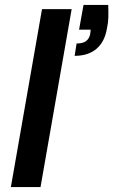

<svg xmlns="http://www.w3.org/2000/svg" viewBox="-20 -757 459 777"><path d="M24 0 150 -720H270L144 0ZM282 -531 290 -581Q315 -581 328 -590.5Q341 -600 345 -619L347 -637H300L318 -737H418Q419 -709 418.5 -687.5Q418 -666 413 -643Q404 -588 370.5 -559.5Q337 -531 282 -531Z"/></svg>

Font: DM Sans 12pt SemiBold
Style: Italic
Weight: 600
Italic angle: -10°
Version: Version 4.004;gftools[0.9.30]